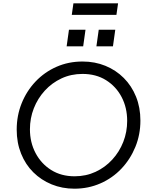

<svg xmlns="http://www.w3.org/2000/svg" viewBox="-20 -1129 921 1161"><path d="M81 -345Q81 -430 111 -504.5Q141 -579 195 -636Q249 -693 321.5 -725Q394 -757 479 -757Q554 -757 617.5 -731Q681 -705 728.5 -657.5Q776 -610 802.5 -544.5Q829 -479 829 -400Q829 -315 798.5 -240.5Q768 -166 714 -109Q660 -52 587 -20Q514 12 430 12Q356 12 292.5 -14Q229 -40 181.5 -87Q134 -134 107.5 -200Q81 -266 81 -345ZM749 -398Q749 -478 715.5 -542Q682 -606 621.5 -644Q561 -682 479 -682Q410 -682 352 -655Q294 -628 251 -581Q208 -534 184.5 -474Q161 -414 161 -347Q161 -268 195 -203.5Q229 -139 289.5 -101Q350 -63 431 -63Q500 -63 558 -90Q616 -117 659 -164Q702 -211 725.5 -271Q749 -331 749 -398ZM383 -849 397 -949H497L483 -849ZM424 -1109H694L684 -1039H414ZM577 -949H677L663 -849H563Z"/></svg>

Font: Kosmopol Plus Jakarta Sans Italic It
Style: Regular
Weight: 400
Italic angle: -8.04999°
Designer: Gumpita Rahayu
Foundry: Tokotype
Version: Version 2.006